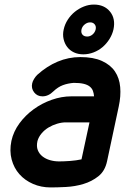

<svg xmlns="http://www.w3.org/2000/svg" viewBox="-20 -811 547 841"><path d="M391 -791Q437 -791 462 -760Q487 -729 477 -682Q472 -660 459.5 -640Q447 -620 429.5 -605Q412 -590 390 -581.5Q368 -573 345 -573Q322 -573 304 -581.5Q286 -590 274.5 -605Q263 -620 258.5 -640Q254 -660 259 -682Q264 -705 277 -725Q290 -745 308 -759.5Q326 -774 347.5 -782.5Q369 -791 391 -791ZM375 -713Q362 -713 351 -704Q340 -695 337 -682Q334 -668 341 -659.5Q348 -651 362 -651Q375 -651 385.5 -660Q396 -669 399 -682Q402 -695 395 -704Q388 -713 375 -713ZM392 -389Q391 -402 387 -413Q383 -424 373 -432Q363 -440 346 -444Q329 -448 303 -448Q277 -446 255.5 -438Q234 -430 214 -411Q192 -389 166 -389Q143 -389 129.5 -406.5Q116 -424 121 -446Q123 -455 129 -465Q135 -475 143 -483Q185 -521 232.5 -541Q280 -561 332 -561Q389 -561 426.5 -544Q464 -527 483.5 -498Q503 -469 506.5 -429.5Q510 -390 500 -344L449 -105Q440 -62 411 -39Q382 -16 345 -5Q308 6 269 8Q230 10 202 10Q160 10 124.5 -5.5Q89 -21 65 -48Q41 -75 31 -112.5Q21 -150 30 -194Q39 -235 65 -270.5Q91 -306 127.5 -332.5Q164 -359 207 -374Q250 -389 292 -389ZM372 -275H268Q250 -275 230 -269Q210 -263 192.5 -252.5Q175 -242 162 -226.5Q149 -211 144 -193Q139 -170 145.5 -153.5Q152 -137 166 -126Q180 -115 199 -109.5Q218 -104 239 -104Q260 -104 287 -106Q314 -108 337 -113Z"/></svg>

Font: VDS
Style: Bold Italic
Weight: 700
Designer: artmaker
Foundry: artmaker
Version: Version 1.000 2009 initial release